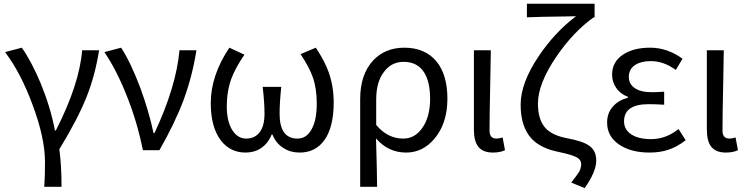

<svg xmlns="http://www.w3.org/2000/svg" viewBox="-20 -797 3967 1019"><path d="M214.8 194.3Q218.8 146.5 218.8 63.5Q218.8 -65.4 152.3 -242.2Q89.8 -411.1 6.8 -520.5L95.7 -543.9Q147.5 -470.7 197.3 -351.6Q249 -224.6 271.5 -104.5H276.4Q401.4 -349.6 416 -530.3H505.9Q484.4 -394.5 438.5 -280.3Q391.6 -163.1 294.9 -4.9Q306.6 80.1 306.6 194.3H260.7Z M738.3 0Q709 -146.5 655.3 -282.2Q601.6 -419.9 534.2 -520.5L578.1 -532.2L623 -543.9Q675.8 -461.9 725.6 -328.1Q770.5 -205.1 794.9 -90.8H799.8Q915 -335.9 932.6 -530.3H1022.5Q1001 -393.6 954.1 -265.6Q907.2 -141.6 826.2 0Z M1283.2 12.7Q1201.2 12.7 1151.4 -52.7Q1098.6 -123 1098.6 -250Q1098.6 -396.5 1197.3 -543.9L1277.3 -506.8Q1229.5 -437.5 1208 -379.9Q1183.6 -312.5 1183.6 -233.4Q1183.6 -152.3 1212.9 -106.4Q1241.2 -61.5 1287.1 -61.5Q1329.1 -61.5 1354.5 -90.8Q1383.8 -124 1383.8 -193.4Q1383.8 -254.9 1374 -335.9H1422.9H1472.7Q1463.9 -251 1463.9 -193.4Q1463.9 -61.5 1558.6 -61.5Q1605.5 -61.5 1631.8 -107.4Q1661.1 -156.2 1661.1 -248Q1661.1 -327.1 1640.6 -385.7Q1622.1 -439.5 1575.2 -509.8L1656.2 -543.9Q1703.1 -473.6 1724.6 -413.1Q1751 -338.9 1751 -252.9Q1751 -123 1702.1 -53.7Q1654.3 12.7 1570.3 12.7Q1522.5 12.7 1485.4 -10.7Q1445.3 -35.2 1425.8 -83H1421.9Q1402.3 -35.2 1365.2 -10.7Q1330.1 12.7 1283.2 12.7Z M1891.6 194.3V-38.1V-271.5Q1891.6 -402.3 1960.9 -476.6Q2024.4 -543.9 2126 -543.9Q2235.4 -543.9 2295.9 -471.7Q2354.5 -400.4 2354.5 -273.4Q2354.5 -143.6 2287.1 -62.5Q2224.6 12.7 2135.7 12.7Q2040 12.7 1975.6 -62.5Q1980.5 94.7 1981.4 194.3ZM2120.1 -61.5Q2181.6 -61.5 2220.7 -117.2Q2262.7 -175.8 2262.7 -272.5Q2262.7 -364.3 2229.5 -415Q2193.4 -468.8 2122.1 -468.8Q2059.6 -468.8 2020.5 -418.9Q1976.6 -365.2 1976.6 -269.5V-201.2V-133.8Q2037.1 -61.5 2120.1 -61.5Z M2595.7 12.7Q2542 12.7 2517.6 -19.5Q2495.1 -48.8 2495.1 -110.4V-320.3V-530.3H2585Q2584 -475.6 2582 -362.3Q2578.1 -182.6 2578.1 -103.5Q2578.1 -61.5 2615.2 -61.5Q2629.9 -61.5 2647.5 -67.4L2660.2 0Q2634.8 12.7 2595.7 12.7Z M3083 201.2 3011.7 171.9Q3043 131.8 3052.7 116.2Q3064.5 95.7 3064.5 75.2Q3064.5 50.8 3041 38.1Q3016.6 24.4 2942.4 8.8Q2850.6 -9.8 2802.7 -59.6Q2743.2 -122.1 2743.2 -242.2Q2743.2 -356.4 2839.8 -500Q2924.8 -626 3037.1 -710.9Q3025.4 -710.9 2995.1 -710Q2833 -708 2776.4 -705.1V-777.3H2956.1H3135.7V-705.1H3130.9Q3022.5 -627.9 2932.6 -496.1Q2835 -352.5 2835 -247.1Q2835 -158.2 2877.9 -114.3Q2914.1 -77.1 2994.1 -62.5Q3075.2 -46.9 3107.4 -23.4Q3144.5 2.9 3144.5 54.7Q3144.5 114.3 3083 201.2Z M3426.8 12.7Q3328.1 12.7 3265.1 -30.3Q3202.1 -73.2 3202.1 -146.5Q3202.1 -199.2 3235.4 -234.4Q3263.7 -265.6 3312.5 -278.3V-283.2Q3272.5 -297.9 3250 -331.1Q3228.5 -362.3 3228.5 -401.4Q3228.5 -469.7 3289.1 -508.8Q3343.8 -543.9 3430.7 -543.9Q3521.5 -543.9 3602.5 -485.4L3566.4 -425.8Q3502.9 -472.7 3433.6 -472.7Q3382.8 -472.7 3350.6 -452.1Q3317.4 -429.7 3317.4 -389.6Q3317.4 -351.6 3346.7 -331.1Q3377.9 -307.6 3439.5 -307.6Q3466.8 -307.6 3504.9 -310.5V-241.2Q3460 -244.1 3422.9 -244.1Q3292 -244.1 3292 -153.3Q3292 -109.4 3330.1 -84Q3368.2 -58.6 3435.5 -58.6Q3514.6 -58.6 3581.1 -112.3L3619.1 -52.7Q3572.3 -16.6 3526.4 -2Q3483.4 12.7 3426.8 12.7Z M3832 12.7Q3778.3 12.7 3753.9 -19.5Q3731.4 -48.8 3731.4 -110.4V-320.3V-530.3H3821.3Q3820.3 -475.6 3818.4 -362.3Q3814.5 -182.6 3814.5 -103.5Q3814.5 -61.5 3851.6 -61.5Q3866.2 -61.5 3883.8 -67.4L3896.5 0Q3871.1 12.7 3832 12.7Z"/></svg>

Font: Bpmf GenSeki Gothic R
Style: R
Weight: 400
Foundry: But Ko
Version: Version 1.320